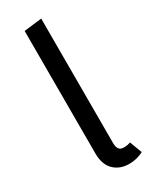

<svg xmlns="http://www.w3.org/2000/svg" viewBox="-198 -800 689 861"><g transform="rotate(-30 146.5 -369.0)"><path d="M200 12Q150 12 120 -18Q90 -48 90 -104V-739L182 -750V-106Q182 -85 189.5 -74.5Q197 -64 215 -64Q225 -64 233.5 -65.5Q242 -67 249 -70L273 -6Q258 2 239 7Q220 12 200 12Z"/></g></svg>

Font: Fira Sans Variable
Style: Regular
Weight: 400
Designer: Carrois Corporate & Edenspiekermann AG
Foundry: Carrois Corporate GbR & Edenspiekermann AG
Version: Version 4.202